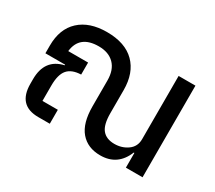

<svg xmlns="http://www.w3.org/2000/svg" viewBox="-114 -805 1162 1038"><g transform="rotate(30 467.5 -286.0)"><path d="M746 -572H851V0H747V-92H743Q701 12 593 12Q514 12 469.5 -40Q425 -92 425 -197V-358Q425 -424 390 -459.5Q355 -495 293 -495Q174 -495 162 -390H286V-315Q228 -313 202 -282Q176 -251 176 -183V-87H272V0H200Q73 0 73 -135V-163Q73 -289 184 -314V-318H61V-366Q61 -470 122.5 -527Q184 -584 293 -584Q407 -584 467 -524Q527 -464 527 -357V-213Q527 -141 552.5 -110.5Q578 -80 628 -80Q675 -80 710.5 -105.5Q746 -131 746 -177Z"/></g></svg>

Font: Anuphan Medium
Style: Regular
Weight: 500
Designer: Mike Abbink, Paul van der Laan, Pieter van Rosmalen, Mint Tantisuwanna
Foundry: Bold Monday; Cadson Demak
Version: Version 3.002;hotconv 1.0.109;makeotfexe 2.5.65596